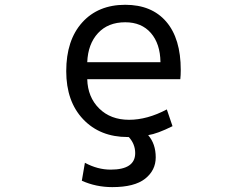

<svg xmlns="http://www.w3.org/2000/svg" viewBox="-20 -555 1040 794"><path d="M592.8 3.9Q624 40 624 95.7Q624 149.4 580.1 184.1Q536.1 218.8 444.3 218.8Q377 218.8 318.4 192.4L331.1 118.2Q383.8 146.5 437.5 146.5Q539.1 146.5 539.1 78.1Q539.1 41 512.7 11.7H507.8Q393.6 11.7 323.7 -62Q253.9 -135.7 253.9 -260.7Q253.9 -388.7 319.8 -461.9Q385.7 -535.2 498 -535.2Q607.4 -535.2 667.5 -465.3Q727.5 -395.5 727.5 -265.6Q727.5 -243.2 725.6 -227.5H340.8Q342.8 -153.3 390.1 -106.4Q437.5 -59.6 513.7 -59.6Q588.9 -59.6 669.9 -102.5L693.4 -33.2Q630.9 -2 592.8 3.9ZM340.8 -297.9H643.6Q642.6 -374 604 -418.5Q565.4 -462.9 498 -462.9Q426.8 -462.9 385.3 -418Q343.8 -373 340.8 -297.9Z"/></svg>

Font: Gen Shin Gothic Monospace Regular
Style: Regular
Weight: 400
Designer: [Source Han Sans]
Ryoko NISHIZUKA  (kana & ideographs); Paul D. Hunt (Latin, Greek & Cyrillic); Wenlong ZHANG  (bopomofo
Version: Version 1.002.20150607